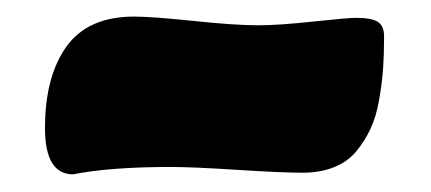

<svg xmlns="http://www.w3.org/2000/svg" viewBox="-20 -483 510 227"><path d="M66.4 -276.9Q33.2 -276.9 33.2 -331.5Q33.2 -392.6 58.6 -428Q84 -463.4 138.7 -463.4Q159.2 -463.4 208.3 -458.3Q257.3 -453.1 285.6 -453.1Q309.1 -453.1 350.1 -457.5Q391.1 -461.9 400.9 -461.9Q418.9 -461.9 426.5 -457.3Q434.1 -452.6 434.1 -439.9Q434.1 -418.5 432.9 -401.4Q431.6 -384.3 428.2 -364.7Q424.8 -345.2 418 -330.6Q411.1 -315.9 400.9 -303.7Q390.6 -291.5 374.5 -285.2Q358.4 -278.8 337.9 -278.8Q313.5 -278.8 260.3 -282.2Q207 -285.6 182.1 -285.6Q110.4 -285.6 66.4 -276.9Z"/></svg>

Font: Coustard Black
Style: Regular
Weight: 900
Foundry: vernon adams
Version: Version 1.001;